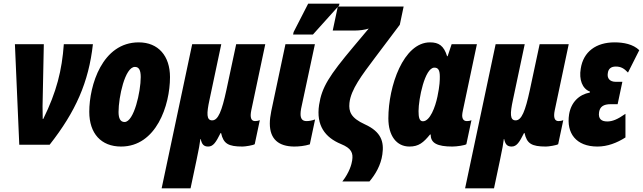

<svg xmlns="http://www.w3.org/2000/svg" viewBox="-20 -796 3536 1056"><path d="M86 0H253C396 -182 468 -344 491 -553H331C321 -410 291 -290 218 -142H215C215 -165 214 -188 214 -211L221 -553H62Z M646 10C839 10 915 -216 915 -372C915 -488 851 -563 743 -563C542 -563 471 -326 471 -181C471 -62 536 10 646 10ZM665 -125C642 -125 632 -145 632 -180C632 -261 667 -428 722 -428C745 -428 754 -409 754 -372C754 -292 717 -125 665 -125Z M869 240H1028L1061 84C1075 19 1078 -2 1082 -31H1084C1090 -3 1100 10 1125 10C1153 10 1168 -14 1193 -64H1196C1209 -6 1235 10 1314 10C1329 10 1373 3 1381 -3L1409 -135C1402 -132 1393 -130 1383 -130C1361 -130 1354 -150 1362 -189L1439 -553H1279L1225 -300C1200 -185 1180 -134 1147 -134C1115 -134 1116 -172 1132 -246L1197 -553H1037Z M1592 -606H1701L1845 -766L1847 -776H1675L1595 -620ZM1597 10C1624 10 1655 7 1684 -2L1713 -139C1696 -133 1680 -130 1666 -130C1643 -130 1633 -143 1633 -169C1633 -177 1634 -187 1636 -198L1712 -553H1550L1472 -185C1467 -160 1464 -137 1464 -117C1464 -30 1513 9 1597 10Z M1863 202H2012C2045 163 2075 112 2083 53C2093 -16 2077 -71 1987 -112C1910 -147 1897 -182 1902 -230C1910 -304 1970 -382 2042 -478L2179 -660L2200 -760H1838L1810 -628H1930C1957 -628 1988 -632 2008 -639L1924 -539C1790 -379 1750 -317 1735 -219C1718 -106 1768 -40 1855 -4C1914 20 1923 46 1917 86C1914 107 1902 152 1863 202Z M2232 10C2283 10 2309 -12 2345 -56H2349C2348 -9 2385 10 2468 10C2493 10 2539 3 2545 -3L2573 -135C2565 -131 2554 -130 2548 -130C2530 -130 2522 -142 2522 -162C2522 -169 2524 -179 2526 -189L2603 -553H2464L2442 -487H2439C2421 -545 2393 -563 2345 -563C2199 -563 2116 -323 2116 -145C2116 -49 2161 10 2232 10ZM2306 -129C2286 -129 2282 -152 2282 -185C2282 -251 2316 -424 2369 -424C2389 -424 2399 -412 2399 -375C2399 -356 2399 -327 2386 -265C2374 -207 2345 -129 2306 -129Z M2538 240H2697L2730 84C2744 19 2747 -2 2751 -31H2753C2759 -3 2769 10 2794 10C2822 10 2837 -14 2862 -64H2865C2878 -6 2904 10 2983 10C2998 10 3042 3 3050 -3L3078 -135C3071 -132 3062 -130 3052 -130C3030 -130 3023 -150 3031 -189L3108 -553H2948L2894 -300C2869 -185 2849 -134 2816 -134C2784 -134 2785 -172 2801 -246L2866 -553H2706Z M3266 10C3321 10 3373 -10 3420 -40V-170C3376 -139 3348 -128 3320 -128C3289 -128 3269 -141 3275 -180C3280 -209 3299 -223 3339 -223H3377L3403 -346H3367C3333 -346 3318 -366 3323 -394C3326 -418 3341 -430 3367 -430C3395 -430 3412 -420 3434 -397L3496 -520C3462 -553 3410 -563 3360 -563C3259 -563 3188 -512 3174 -418C3164 -359 3182 -308 3225 -292L3224 -287C3165 -276 3121 -234 3110 -167C3094 -64 3148 10 3266 10Z"/></svg>

Font: Noto Sans ExtraCondensed Black
Style: Italic
Weight: 900
Width: 2
Italic angle: -12°
Designer: Monotype Design Team
Foundry: Monotype Imaging Inc.
Version: Version 2.013